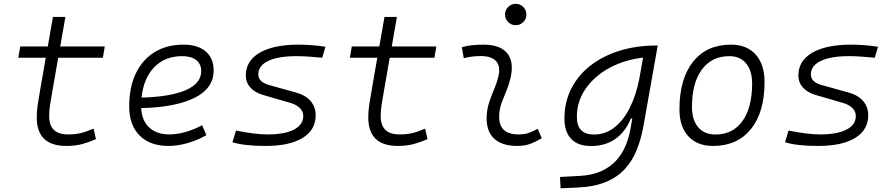

<svg xmlns="http://www.w3.org/2000/svg" viewBox="-20 -764 4728 1018"><path d="M331.1 9.8Q174.8 9.8 174.8 -141.6Q174.8 -173.3 179.2 -203.6Q183.6 -233.9 192.9 -287.1L222.7 -458H77.1L87.4 -517.6H233.4L260.7 -674.3H326.7L299.3 -517.6H535.6L525.4 -458H288.6L258.8 -287.1Q249.5 -234.9 245.1 -206.5Q240.7 -178.2 240.7 -147.9Q240.7 -51.3 340.3 -51.3Q378.4 -51.3 407.5 -58.1Q436.5 -64.9 476.1 -82L488.8 -26.4Q455.1 -11.2 417.5 -0.7Q379.9 9.8 331.1 9.8Z M877.9 -51.3Q918 -51.3 963.6 -64.2Q1009.3 -77.1 1051.8 -100.1L1074.2 -47.4Q1027.8 -20.5 974.9 -5.4Q921.9 9.8 873.5 9.8Q774.9 9.8 720 -45.7Q665 -101.1 665 -199.7Q665 -301.3 700 -374.5Q734.9 -447.8 799.6 -487.5Q864.3 -527.3 953.6 -527.3Q1028.8 -527.3 1070.8 -491.2Q1112.8 -455.1 1112.8 -390.6Q1112.8 -295.4 1011.2 -245.1Q909.7 -194.8 728.5 -190.9Q731.9 -125 771.2 -88.1Q810.5 -51.3 877.9 -51.3ZM730.5 -246.6Q882.3 -250.5 964.6 -285.9Q1046.9 -321.3 1046.9 -387.7Q1046.9 -424.3 1020.5 -445.3Q994.1 -466.3 946.3 -466.3Q855 -466.3 798.1 -408Q741.2 -349.6 730.5 -246.6Z M1388.7 9.8Q1274.9 9.8 1212.4 -9.8L1231.4 -71.8Q1331.1 -51.3 1399.4 -51.3Q1489.3 -51.3 1538.6 -76.9Q1587.9 -102.5 1587.9 -148.9Q1587.9 -172.9 1570.1 -190.9Q1552.2 -209 1520 -218.3L1375.5 -260.3Q1331.5 -272.9 1307.4 -300Q1283.2 -327.1 1283.2 -363.3Q1283.2 -441.4 1356.7 -484.4Q1430.2 -527.3 1564 -527.3Q1597.2 -527.3 1634 -524.4Q1670.9 -521.5 1705.6 -516.1L1688.5 -458Q1604.5 -466.3 1551.8 -466.3Q1455.6 -466.3 1402.6 -441.2Q1349.6 -416 1349.6 -369.6Q1349.6 -329.1 1405.8 -313.5L1549.3 -273.4Q1599.6 -259.8 1626.7 -228.3Q1653.8 -196.8 1653.8 -152.8Q1653.8 -75.2 1584.5 -32.7Q1515.1 9.8 1388.7 9.8Z M2088.9 9.8Q1932.6 9.8 1932.6 -141.6Q1932.6 -173.3 1937 -203.6Q1941.4 -233.9 1950.7 -287.1L1980.5 -458H1835L1845.2 -517.6H1991.2L2018.6 -674.3H2084.5L2057.1 -517.6H2293.5L2283.2 -458H2046.4L2016.6 -287.1Q2007.3 -234.9 2002.9 -206.5Q1998.5 -178.2 1998.5 -147.9Q1998.5 -51.3 2098.1 -51.3Q2136.2 -51.3 2165.3 -58.1Q2194.3 -64.9 2233.9 -82L2246.6 -26.4Q2212.9 -11.2 2175.3 -0.7Q2137.7 9.8 2088.9 9.8Z M2831.1 -81.1 2852.5 -31.2Q2824.7 -14.2 2793.9 -2.2Q2763.2 9.8 2723.1 9.8Q2638.7 9.8 2597.2 -31.7Q2555.7 -73.2 2560.5 -153.3Q2563 -189.9 2574.7 -224.6Q2586.4 -259.3 2600.3 -292Q2614.3 -324.7 2621.6 -355Q2635.7 -410.2 2611.3 -438.5Q2586.9 -466.8 2528.3 -466.8Q2481.9 -466.8 2439 -455.6L2428.7 -513.7Q2457.5 -522 2486.3 -524.7Q2515.1 -527.3 2543.9 -527.3Q2632.8 -527.3 2670.2 -480.7Q2707.5 -434.1 2685.5 -345.2Q2677.2 -310.5 2664.3 -280.5Q2651.4 -250.5 2640.4 -221.2Q2629.4 -191.9 2627 -157.7Q2619.6 -51.3 2729 -51.3Q2757.8 -51.3 2779.5 -58.1Q2801.3 -64.9 2831.1 -81.1ZM2714.4 -630.4Q2690.9 -630.4 2674.3 -647Q2657.7 -663.6 2657.7 -687Q2657.7 -710.4 2674.3 -727.1Q2690.9 -743.7 2714.4 -743.7Q2737.8 -743.7 2754.4 -727.1Q2771 -710.4 2771 -687Q2771 -663.6 2754.4 -647Q2737.8 -630.4 2714.4 -630.4Z M2952.1 234.4 2949.2 174.3 3049.8 168.9Q3119.6 165.5 3168.2 143.3Q3216.8 121.1 3248.3 85.7Q3279.8 50.3 3297.6 6.8Q3315.4 -36.6 3323.2 -82.5L3332.5 -135.7H3324.7Q3296.9 -65.9 3243.2 -27.8Q3189.5 10.3 3113.8 10.3Q3044.9 10.3 3008.8 -27.1Q2972.7 -64.5 2972.7 -135.3Q2972.7 -223.1 3009.3 -294.7Q3045.9 -366.2 3111.6 -417Q3177.2 -467.8 3265.6 -495.1Q3354 -522.5 3458 -522.5H3467.3L3392.1 -98.1Q3379.9 -29.3 3356.9 28.8Q3334 86.9 3294.2 130.9Q3254.4 174.8 3192.4 200.7Q3130.4 226.6 3040 230.5ZM3389.6 -458.5Q3289.6 -446.8 3210.2 -403.3Q3130.9 -359.9 3084.7 -293Q3038.6 -226.1 3038.6 -144Q3038.6 -50.8 3128.9 -50.8Q3189.5 -50.8 3237.5 -88.1Q3285.6 -125.5 3319.3 -192.6Q3353 -259.8 3370.1 -348.6L3373.5 -368.2V-367.7Z M3760.7 9.8Q3676.8 9.8 3629.6 -41.5Q3582.5 -92.8 3582.5 -184.1Q3582.5 -346.2 3654.8 -436.8Q3727.1 -527.3 3855.5 -527.3Q3939.5 -527.3 3986.6 -474.9Q4033.7 -422.4 4033.7 -328.6Q4033.7 -168.9 3961.4 -79.6Q3889.2 9.8 3760.7 9.8ZM3773.4 -50.8Q3865.2 -50.8 3916.5 -122.1Q3967.8 -193.4 3967.8 -320.3Q3967.8 -389.2 3936 -427.7Q3904.3 -466.3 3846.7 -466.3Q3753.9 -466.3 3701.4 -395.3Q3648.9 -324.2 3648.9 -197.3Q3648.9 -128.4 3681.6 -89.6Q3714.4 -50.8 3773.4 -50.8Z M4318.4 9.8Q4204.6 9.8 4142.1 -9.8L4161.1 -71.8Q4260.7 -51.3 4329.1 -51.3Q4418.9 -51.3 4468.3 -76.9Q4517.6 -102.5 4517.6 -148.9Q4517.6 -172.9 4499.8 -190.9Q4481.9 -209 4449.7 -218.3L4305.2 -260.3Q4261.2 -272.9 4237.1 -300Q4212.9 -327.1 4212.9 -363.3Q4212.9 -441.4 4286.4 -484.4Q4359.9 -527.3 4493.7 -527.3Q4526.9 -527.3 4563.7 -524.4Q4600.6 -521.5 4635.3 -516.1L4618.2 -458Q4534.2 -466.3 4481.4 -466.3Q4385.3 -466.3 4332.3 -441.2Q4279.3 -416 4279.3 -369.6Q4279.3 -329.1 4335.4 -313.5L4479 -273.4Q4529.3 -259.8 4556.4 -228.3Q4583.5 -196.8 4583.5 -152.8Q4583.5 -75.2 4514.2 -32.7Q4444.8 9.8 4318.4 9.8Z"/></svg>

Font: Cascadia Code Light
Style: Italic
Weight: 300
Italic angle: -10°
Monospace: yes
Designer: Aaron Bell
Foundry: Saja Typeworks
Version: Version 2404.023; ttfautohint (v1.8.4)